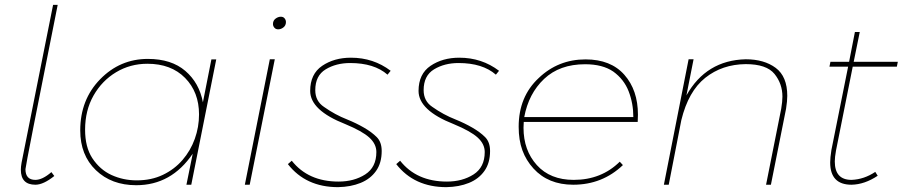

<svg xmlns="http://www.w3.org/2000/svg" viewBox="-20 -762 3724 792"><path d="M126 0Q66 0 66 -62Q66 -74 69 -91L199 -742H218Q85 -77 85 -64Q85 -20 126 -20Q155 -20 192 -52L204 -36Q159 0 126 0Z M542 2Q440 2 375.5 -60Q311 -122 311 -224Q311 -351 393 -435Q475 -519 590 -519Q687 -519 744.5 -469.5Q802 -420 817 -340L852 -517H872L769 0H749L775 -128Q687 2 542 2ZM544 -18Q604.5 -18 652 -40.8Q699.5 -63.5 732.8 -102Q766 -140.5 783.5 -189.2Q801 -238 801 -290Q801 -382 743.5 -440.5Q686 -499 588 -499Q517 -499 458.8 -464Q400.5 -429 365.8 -367.8Q331 -306.5 331 -227Q331 -155.5 360.5 -110Q392 -62 440.2 -40Q488.5 -18 544 -18Z M1127.5 -641Q1117.5 -641 1111.8 -647.8Q1106 -654.5 1106 -663Q1106 -677 1116.5 -685Q1127 -693 1138.5 -693Q1148.5 -693 1154 -686.2Q1159.5 -679.5 1159.5 -671Q1159.5 -657 1149.2 -649Q1139 -641 1127.5 -641ZM1010 0H990L1093 -517.5H1113.5Z M1374.5 10Q1241.5 10 1167.5 -85L1183.5 -99Q1251.5 -13 1376.5 -13Q1440.5 -13 1486.5 -42.5Q1532.5 -72 1532.5 -135Q1532.5 -168 1503.5 -194.5Q1474.5 -221 1404.5 -250Q1259.5 -307 1259.5 -387Q1259.5 -457 1309 -490.5Q1358.5 -524 1427.5 -524Q1520.5 -524 1591.5 -470L1578.5 -454Q1523.5 -502 1424.5 -502Q1366.5 -502 1323.5 -476Q1280.5 -450 1280.5 -390Q1280.5 -345 1316.5 -321Q1361.5 -289 1412.5 -269Q1449.5 -254 1481.5 -235.5Q1513.5 -217 1534 -196.5Q1554.5 -176 1554.5 -139Q1554.5 -89.5 1531.2 -56.8Q1508 -24 1467.5 -7.5Q1427 9 1374.5 10Z M1821.5 10Q1688.5 10 1614.5 -85L1630.5 -99Q1698.5 -13 1823.5 -13Q1887.5 -13 1933.5 -42.5Q1979.5 -72 1979.5 -135Q1979.5 -168 1950.5 -194.5Q1921.5 -221 1851.5 -250Q1706.5 -307 1706.5 -387Q1706.5 -457 1756 -490.5Q1805.5 -524 1874.5 -524Q1967.5 -524 2038.5 -470L2025.5 -454Q1970.5 -502 1871.5 -502Q1813.5 -502 1770.5 -476Q1727.5 -450 1727.5 -390Q1727.5 -345 1763.5 -321Q1808.5 -289 1859.5 -269Q1896.5 -254 1928.5 -235.5Q1960.5 -217 1981 -196.5Q2001.5 -176 2001.5 -139Q2001.5 -89.5 1978.2 -56.8Q1955 -24 1914.5 -7.5Q1874 9 1821.5 10Z M2344.5 0Q2241.5 0 2180.5 -67Q2150 -100.5 2134.8 -142.2Q2119.5 -184 2119.5 -239Q2119.5 -363 2202 -440Q2282.5 -517 2395.5 -517Q2499.5 -517 2555.5 -453.5Q2611.5 -390 2611.5 -289L2610.5 -259H2140.5L2139.5 -235Q2139.5 -142 2194.5 -81Q2249.5 -20 2346.5 -20Q2460.5 -20 2536.5 -95L2549.5 -81Q2464.5 0 2344.5 0ZM2592.5 -279Q2592.5 -335.5 2573.2 -385.2Q2554 -435 2509.5 -467Q2465.5 -497 2393.5 -497Q2288.5 -497 2224.5 -436.5Q2160.5 -376 2142.5 -279Z M3160 0H3140L3202.5 -313.5Q3207.5 -343.5 3207.5 -363.5Q3207.5 -416.5 3174.8 -457Q3142 -497.5 3056 -497.5Q2959 -496.5 2889.2 -441Q2819.5 -385.5 2790.5 -266.5L2738.5 0H2718.5L2820.5 -517.5H2841L2811.5 -368.5Q2893 -513.5 3056 -517.5Q3132 -517.5 3179.8 -482Q3227.5 -446.5 3227.5 -366.5Q3227.5 -345.5 3222.5 -313.5Z M3492.5 0Q3404.5 0 3404.5 -92Q3404.5 -111 3409.5 -143L3478.5 -487H3401.5L3405.5 -507H3482.5L3506.5 -630H3526.5L3501.5 -507H3683.5L3679.5 -487H3497.5L3428.5 -141Q3423.5 -113 3423.5 -96Q3423.5 -20 3492.5 -20Q3544.5 -22 3590.5 -53L3600.5 -37Q3546.5 -1 3492.5 0Z"/></svg>

Font: Argentum Sans Thin
Style: Italic
Weight: 100
Italic angle: -11°
Designer: Julieta Ulanovsky (font), Cristiano Sobral (main changes and remaster)
Foundry: Julieta Ulanovsky (font), Cristiano Sobral (main changes and remaster)
Version: Version 2.007;June 15, 2022;FontCreator 14.0.0.2814 64-bit; 